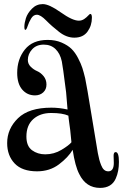

<svg xmlns="http://www.w3.org/2000/svg" viewBox="-20 -818 601 938"><path d="M151 -352Q113 -352 88.5 -380.5Q64 -409 64 -462Q64 -529 101.5 -576Q139 -623 213 -623Q251 -623 281 -610Q311 -597 329 -579.5Q347 -562 361.5 -534Q376 -506 382.5 -485.5Q389 -465 396 -436Q403 -405 429 -245Q455 -85 458 -70Q462 -50 465 -38.5Q468 -27 474 -11.5Q480 4 488.5 11.5Q497 19 509 19Q536 19 536 -22Q536 -28 535.5 -40.5Q535 -53 535 -57Q535 -75 545 -75Q561 -75 561 -27Q561 19 546 53Q526 100 469 100Q400 100 367 32Q347 -6 335 -86Q313 -49 268 -15Q223 19 161 19Q88 19 51.5 -19.5Q15 -58 15 -119Q15 -189 68 -240.5Q121 -292 231 -292Q270 -292 310 -283Q306 -339 303 -367Q286 -501 282 -518Q274 -556 251.5 -578Q229 -600 194 -600Q158 -600 137 -577Q116 -554 116 -525Q116 -506 130 -492Q144 -478 161.5 -470.5Q179 -463 193 -446Q207 -429 207 -405Q207 -381 191 -366.5Q175 -352 151 -352ZM314 -253Q285 -266 230 -266Q176 -266 142.5 -236Q109 -206 109 -151Q109 -104 136.5 -84Q164 -64 201 -64Q244 -64 280.5 -86Q317 -108 329 -123L323 -183Q321 -196 319 -212Q317 -228 315.5 -239Q314 -250 314 -253ZM365 -717Q380 -717 392 -725.5Q404 -734 411 -742Q418 -750 421 -750Q429 -750 429 -732Q429 -693 407.5 -663.5Q386 -634 343 -634Q305 -634 269 -662Q233 -690 205.5 -718Q178 -746 160 -746Q143 -746 132 -727.5Q121 -709 115 -690.5Q109 -672 104 -672Q99 -672 99 -687Q99 -705 106.5 -729Q114 -753 136 -775.5Q158 -798 189 -798Q220 -798 277 -757.5Q334 -717 365 -717Z"/></svg>

Font: Henny Penny
Style: Regular
Weight: 400
Designer: Olga Umpeleva
Foundry: Brownfox
Version: Version 1.001